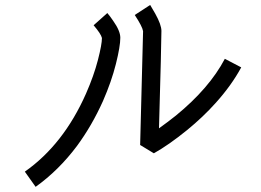

<svg xmlns="http://www.w3.org/2000/svg" viewBox="-20 -677 1040 766"><path d="M390.6 -273.4Q346.7 -175.8 287.1 -94.7Q213.9 2.9 122.1 68.4L79.1 7.8Q233.4 -100.6 323.2 -303.7Q354.5 -375 370.6 -437.5Q386.7 -500 386.7 -525.4Q382.8 -542 353.5 -576.2L408.2 -625Q419.9 -611.3 431.6 -593.8Q460 -553.7 460 -526.4Q460 -492.2 442.4 -421.9Q424.8 -351.6 390.6 -273.4ZM681.6 -215.8Q815.4 -325.2 877 -442.4L942.4 -408.2Q903.3 -335.9 839.8 -265.6Q790 -210 726.6 -158.2Q653.3 -98.6 593.8 -65.4L539.1 -98.6Q549.8 -498 550.8 -552.7Q547.9 -571.3 517.6 -617.2L579.1 -657.2Q588.9 -640.6 599.6 -622.1Q624 -578.1 624 -553.7Q624 -504.9 614.3 -165Q648.4 -189.5 681.6 -215.8Z"/></svg>

Font: irohakakuC Regular
Style: Regular
Weight: 400
Designer: [Source Han Sans]
Ryoko NISHIZUKA Ë•øÂ°öÊ∂ºÂ≠ê (kana & ideographs); Paul D. Hunt (Latin, Greek & Cyrillic); Wenlong ZHAN
Version: Version 1.001.20160904